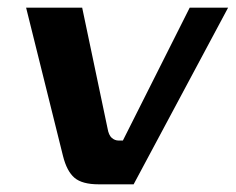

<svg xmlns="http://www.w3.org/2000/svg" viewBox="-20 -480 614 500"><path d="M237 0Q194 0 174 -17Q154 -34 144 -74L48 -460H194L260 -146Q263 -128 271 -121Q279 -114 289 -114H300L474 -460H574L328 0Z"/></svg>

Font: Genos Thin SemiBold
Style: Italic
Weight: 600
Italic angle: -8°
Version: Version 1.010